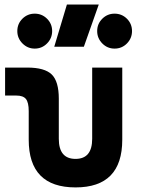

<svg xmlns="http://www.w3.org/2000/svg" viewBox="-20 -815 626 845"><path d="M312.5 9.8Q106.4 9.8 106.4 -200.2V-326.2Q106.4 -363.8 94.2 -379.2Q82 -394.5 51.8 -394.5H2.4V-517.6H100.1Q176.8 -517.6 207.8 -487.1Q238.8 -456.5 238.8 -380.9V-204.1Q238.8 -115.7 312.4 -115.7Q385.7 -115.7 385.7 -204.1V-517.6H518.1V-200.2Q518.1 9.8 312.5 9.8ZM218.8 -609.4 274.4 -794.9H414.6L349.1 -609.4ZM132.8 -601.1Q101.6 -601.1 78.9 -623.8Q56.2 -646.6 56.2 -678.2Q56.2 -710.4 78.7 -732.7Q101.3 -754.9 132.8 -754.9Q164.6 -754.9 187 -732.6Q209.5 -710.3 209.5 -678.2Q209.5 -646.6 187 -623.8Q164.6 -601.1 132.8 -601.1ZM484.2 -601.1Q452.6 -601.1 430.2 -623.8Q407.7 -646.6 407.7 -678.2Q407.7 -710.4 430.3 -732.7Q452.8 -754.9 484.2 -754.9Q516.1 -754.9 538.6 -732.6Q561 -710.3 561 -678.2Q561 -646.6 538.7 -623.8Q516.3 -601.1 484.2 -601.1Z"/></svg>

Font: Cascadia Code
Style: Regular
Weight: 400
Monospace: yes
Designer: Aaron Bell
Foundry: Saja Typeworks
Version: Version 2106.017